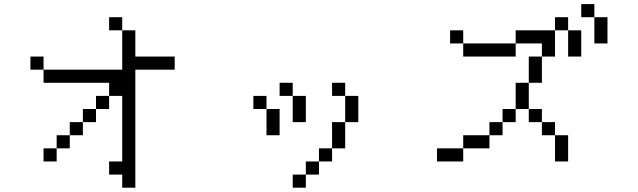

<svg xmlns="http://www.w3.org/2000/svg" viewBox="-20 -832 3040 915"><path d="M562.5 -687.5H500V-750H562.5ZM125 -562.5H187.5V-500H125ZM187.5 -125H250V-62.5H187.5ZM187.5 -500H562.5V-687.5H625V-562.5H812.5V-500H625V62.5H562.5V0H500V-62.5H562.5V-375H500V-437.5H187.5ZM250 -187.5H312.5V-125H250ZM312.5 -250H375V-187.5H312.5ZM375 -312.5H437.5V-250H375ZM437.5 -375H500V-312.5H437.5Z M1375 -375H1312.5V-437.5H1375ZM1187.5 -375H1250V-312.5H1187.5ZM1250 -312.5H1312.5V-187.5H1250ZM1375 0H1437.5V62.5H1375ZM1375 -375H1437.5V-250H1375ZM1437.5 -62.5H1500V0H1437.5ZM1500 -125H1562.5V-62.5H1500ZM1562.5 -250H1625V-125H1562.5ZM1562.5 -437.5H1625V-375H1562.5ZM1625 -375H1687.5V-250H1625Z M2812.5 -750H2750V-812.5H2812.5ZM2062.5 -125H2187.5V-62.5H2062.5ZM2125 -687.5H2187.5V-625H2125ZM2187.5 -187.5H2312.5V-125H2187.5ZM2187.5 -625H2437.5V-562.5H2187.5ZM2312.5 -250H2375V-187.5H2312.5ZM2375 -312.5H2437.5V-250H2375ZM2437.5 -437.5H2500V-312.5H2437.5ZM2437.5 -687.5H2625V-562.5H2562.5V-625H2437.5ZM2500 -312.5H2562.5V-250H2500ZM2500 -562.5H2562.5V-437.5H2500ZM2562.5 -250H2625V-187.5H2562.5ZM2625 -187.5H2687.5V-62.5H2625ZM2625 -750H2687.5V-687.5H2625ZM2687.5 -687.5H2750V-562.5H2687.5ZM2812.5 -750H2875V-625H2812.5Z"/></svg>

Font: 寒蝉点阵体 16px
Style: Regular
Weight: 400
Designer: Designed by Warren2060
Foundry: ChillType
Version: Version 1.000